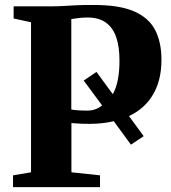

<svg xmlns="http://www.w3.org/2000/svg" viewBox="-20 -769 704 789"><path d="M33.5 0V-48.5L107.5 -61V-677.5L36 -693V-743H193.5Q217.5 -743 242.2 -744.5Q267 -746 296.5 -747.5Q326 -749 364 -748.5Q469.5 -749 530.5 -722.5Q591.5 -696 617.5 -645.8Q643.5 -595.5 643.5 -523.5Q643.5 -439.5 609.2 -381Q575 -322.5 510 -292L570.5 -209.5L518 -174.5L447.5 -271Q425 -265.5 399.8 -262.8Q374.5 -260 347 -260Q332.5 -260 317 -260.5Q301.5 -261 289.8 -262Q278 -263 273.5 -263.5V-61L391 -48.5V0ZM339 -314.5Q356 -314.5 371.2 -319.8Q386.5 -325 399.5 -336L324 -438L376.5 -473.5L443.5 -382Q457 -406 464 -440.2Q471 -474.5 471 -520.5Q471 -577 457.5 -616.2Q444 -655.5 415 -676.2Q386 -697 340.5 -697Q323.5 -697 311.5 -695.8Q299.5 -694.5 290.5 -693.2Q281.5 -692 273 -690.5V-319Q282.5 -317 299.2 -315.8Q316 -314.5 339 -314.5Z"/></svg>

Font: Merriweather 60pt ExtraBold
Style: Regular
Weight: 800
Version: Version 2.100